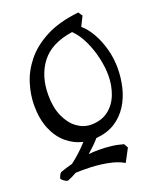

<svg xmlns="http://www.w3.org/2000/svg" viewBox="-162 -774 905 1096"><g transform="rotate(-20 290.5 -226.0)"><path d="M409 224Q372 201 309.5 189.5Q247 178 179 178Q164 178 149.5 178Q135 178 121 179Q94 195 65 206Q58 206 46.5 199Q35 192 27 181Q28 175 32.5 164.5Q37 154 44 147Q63 140 81.5 134.5Q100 129 119 124Q149 101 175 77Q201 53 223 28Q169 16 125 -21Q81 -58 55.5 -119Q30 -180 30 -263Q30 -326 50.5 -393Q71 -460 119 -519.5Q167 -579 247.5 -621Q328 -663 448 -676L465 -651L436 -593Q468 -566 494 -520.5Q520 -475 535.5 -418.5Q551 -362 551 -301Q551 -243 537.5 -186Q524 -129 494 -81.5Q464 -34 416.5 -3.5Q369 27 300 33Q284 52 265.5 69.5Q247 87 228 104Q258 101 290 101Q324 101 361.5 105Q399 109 437 120L451 145ZM299 -49Q362 -49 404 -81Q446 -113 466.5 -166Q487 -219 487 -281Q487 -327 475 -383Q463 -439 438.5 -492.5Q414 -546 377 -583Q246 -564 186 -486Q126 -408 126 -291Q126 -215 150.5 -160.5Q175 -106 214.5 -77.5Q254 -49 299 -49Z"/></g></svg>

Font: Julee
Style: Regular
Weight: 400
Designer: Julian Tunni
Foundry: Julian Tunni
Version: Version 1.002; ttfautohint (v1.8.4.7-5d5b);gftools[0.9.23]